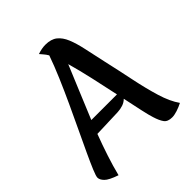

<svg xmlns="http://www.w3.org/2000/svg" viewBox="-244 -944 1117 1117"><g transform="rotate(-45 314.5 -386.0)"><path d="M462 -64Q454 -88 442.5 -140.5Q431 -193 417 -260Q402 -245 381 -238Q360 -231 337 -230L164 -224Q139 -158 117.5 -92.5Q96 -27 81 33Q22 13 3 -6.5Q-16 -26 -16 -44Q-16 -56 0 -94.5Q16 -133 43 -191Q70 -249 103 -318.5Q136 -388 170.5 -462.5Q205 -537 236 -609.5Q267 -682 289 -745Q279 -762 269 -773Q259 -784 252 -793Q287 -805 317 -805Q363 -805 390 -783.5Q417 -762 433.5 -722Q450 -682 462.5 -624Q475 -566 491 -493Q513 -396 532 -304Q551 -212 574 -136Q597 -60 631 -12Q608 0 583 8Q558 16 540 16Q504 16 489 -4.5Q474 -25 462 -64ZM196 -306H407Q390 -387 370.5 -473.5Q351 -560 331 -631Q303 -562 267.5 -478.5Q232 -395 196 -306Z"/></g></svg>

Font: Merienda SemiBold
Style: Regular
Weight: 600
Designer: Eduardo Rodriguez Tunni
Foundry: Eduardo Rodriguez Tunni
Version: Version 2.001; ttfautohint (v1.8.4.7-5d5b)